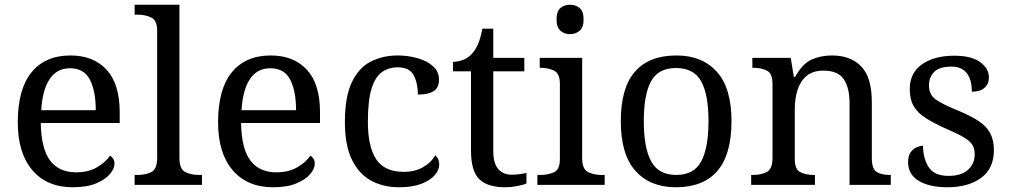

<svg xmlns="http://www.w3.org/2000/svg" viewBox="-20 -780 4257 810"><path d="M287 10Q178 10 116.5 -62Q55 -134 55 -264Q55 -404 113 -475Q171 -546 277 -546Q374 -546 429.5 -486Q485 -426 485 -307V-261H152Q154 -152 191.5 -102.5Q229 -53 301 -53Q353 -53 389.5 -74.5Q426 -96 444 -123Q451 -120 457 -111Q463 -102 463 -89Q463 -69 444 -46Q425 -23 386 -6.5Q347 10 287 10ZM384 -315Q384 -395 359.5 -443.5Q335 -492 275 -492Q220 -492 189.5 -446.5Q159 -401 154 -315Z M548 0V-42H561Q595 -42 619 -54.5Q643 -67 643 -114V-650Q643 -694 618.5 -706Q594 -718 561 -718H548V-760H737V-114Q737 -67 761 -54.5Q785 -42 819 -42H832V0Z M1132 10Q1023 10 961.5 -62Q900 -134 900 -264Q900 -404 958 -475Q1016 -546 1122 -546Q1219 -546 1274.5 -486Q1330 -426 1330 -307V-261H997Q999 -152 1036.5 -102.5Q1074 -53 1146 -53Q1198 -53 1234.5 -74.5Q1271 -96 1289 -123Q1296 -120 1302 -111Q1308 -102 1308 -89Q1308 -69 1289 -46Q1270 -23 1231 -6.5Q1192 10 1132 10ZM1229 -315Q1229 -395 1204.5 -443.5Q1180 -492 1120 -492Q1065 -492 1034.5 -446.5Q1004 -401 999 -315Z M1663 10Q1597 10 1545.5 -18Q1494 -46 1464.5 -106.5Q1435 -167 1435 -265Q1435 -372 1464.5 -433.5Q1494 -495 1544.5 -520.5Q1595 -546 1658 -546Q1700 -546 1740 -535Q1780 -524 1806 -501.5Q1832 -479 1832 -444Q1832 -410 1809.5 -395.5Q1787 -381 1743 -381Q1743 -428 1725.5 -462Q1708 -496 1658 -496Q1620 -496 1591.5 -476Q1563 -456 1547.5 -406Q1532 -356 1532 -266Q1532 -160 1567.5 -107.5Q1603 -55 1683 -55Q1730 -55 1764.5 -74.5Q1799 -94 1816 -125Q1833 -111 1833 -86Q1833 -63 1814 -41Q1795 -19 1757.5 -4.5Q1720 10 1663 10Z M2112 10Q2036 10 2001.5 -24.5Q1967 -59 1967 -145V-479H1891V-519Q1909 -519 1931 -526.5Q1953 -534 1969 -551Q1986 -569 1997 -595Q2008 -621 2015 -659H2061V-536H2192V-479H2061V-142Q2061 -91 2082 -67Q2103 -43 2137 -43Q2155 -43 2170 -45Q2185 -47 2201 -50V-6Q2188 0 2162 5Q2136 10 2112 10Z M2385 -636Q2361 -636 2344.5 -650Q2328 -664 2328 -698Q2328 -733 2344.5 -746.5Q2361 -760 2385 -760Q2408 -760 2425 -746.5Q2442 -733 2442 -698Q2442 -664 2425 -650Q2408 -636 2385 -636ZM2247 0V-42H2260Q2293 -42 2317.5 -53.5Q2342 -65 2342 -109V-426Q2342 -470 2317.5 -482Q2293 -494 2260 -494H2257V-536H2436V-114Q2436 -67 2460 -54.5Q2484 -42 2518 -42H2531V0Z M2831 10Q2723 10 2661 -59Q2599 -128 2599 -269Q2599 -409 2658.5 -477.5Q2718 -546 2834 -546Q2942 -546 3004 -477.5Q3066 -409 3066 -269Q3066 -128 3006.5 -59Q2947 10 2831 10ZM2833 -42Q2908 -42 2938.5 -99.5Q2969 -157 2969 -269Q2969 -381 2938 -437Q2907 -493 2832 -493Q2757 -493 2726.5 -437Q2696 -381 2696 -269Q2696 -157 2727 -99.5Q2758 -42 2833 -42Z M3149 0V-42H3157Q3191 -42 3215 -54.5Q3239 -67 3239 -114V-426Q3239 -470 3215.5 -482Q3192 -494 3159 -494H3154V-536H3316L3329 -455H3334Q3365 -511 3403.5 -528.5Q3442 -546 3490 -546Q3569 -546 3613.5 -499.5Q3658 -453 3658 -350V-114Q3658 -67 3678.5 -54.5Q3699 -42 3733 -42H3738V0H3564V-345Q3564 -410 3539.5 -446Q3515 -482 3454 -482Q3409 -482 3382.5 -459.5Q3356 -437 3344.5 -400Q3333 -363 3333 -320V-109Q3333 -65 3356.5 -53.5Q3380 -42 3413 -42H3418V0Z M3976 10Q3901 10 3856 -17Q3811 -44 3811 -96Q3811 -123 3822 -138Q3833 -153 3847.5 -159Q3862 -165 3874 -165Q3874 -113 3897.5 -75.5Q3921 -38 3982 -38Q4035 -38 4063.5 -63.5Q4092 -89 4092 -129Q4092 -154 4081.5 -170Q4071 -186 4044.5 -201.5Q4018 -217 3969 -238Q3918 -261 3884.5 -282.5Q3851 -304 3834.5 -332.5Q3818 -361 3818 -404Q3818 -472 3869.5 -508.5Q3921 -545 4006 -545Q4078 -545 4115 -518Q4152 -491 4152 -453Q4152 -426 4133.5 -409.5Q4115 -393 4080 -393Q4080 -443 4059 -471Q4038 -499 3994 -499Q3943 -499 3921 -476.5Q3899 -454 3899 -419Q3899 -381 3927.5 -360.5Q3956 -340 4023 -313Q4076 -291 4109 -269Q4142 -247 4157.5 -218Q4173 -189 4173 -147Q4173 -69 4119 -29.5Q4065 10 3976 10Z"/></svg>

Font: Noto Serif Oriya
Style: Regular
Weight: 400
Designer: David Williams
Foundry: Google LLC, David Williams
Version: Version 1.051; ttfautohint (v1.8.4.7-5d5b)